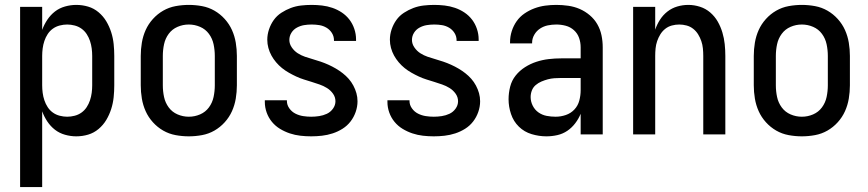

<svg xmlns="http://www.w3.org/2000/svg" viewBox="-20 -548 3540 783"><path d="M62 215V-520H152V-426Q160 -448 173 -467.5Q186 -487 204 -501Q222 -515 245 -521.5Q268 -528 291 -528Q316 -528 339.5 -521Q363 -514 382 -498Q401 -482 413.5 -461Q426 -440 433.5 -416.5Q441 -393 443.5 -368.5Q446 -344 446 -320V-200Q446 -176 443.5 -151.5Q441 -127 433.5 -103.5Q426 -80 413.5 -59Q401 -38 382 -22Q363 -6 339.5 1Q316 8 291 8Q268 8 245 1.5Q222 -5 204 -19Q186 -33 173 -52.5Q160 -72 152 -94V215ZM254 -72Q269 -72 284.5 -76Q300 -80 312.5 -89Q325 -98 333.5 -111Q342 -124 347 -139Q352 -154 354 -169.5Q356 -185 356 -200V-320Q356 -335 354 -350.5Q352 -366 347 -381Q342 -396 333.5 -409Q325 -422 312.5 -431Q300 -440 284.5 -444Q269 -448 254 -448Q239 -448 223.5 -444Q208 -440 195.5 -431Q183 -422 174.5 -409Q166 -396 161 -381Q156 -366 154 -350.5Q152 -335 152 -320V-200Q152 -185 154 -169.5Q156 -154 161 -139Q166 -124 174.5 -111Q183 -98 195.5 -89Q208 -80 223.5 -76Q239 -72 254 -72Z M750 8Q723 8 696 3Q669 -2 645.5 -15.5Q622 -29 603.5 -49.5Q585 -70 574 -94.5Q563 -119 558.5 -146Q554 -173 554 -200V-320Q554 -347 558.5 -374Q563 -401 574 -425.5Q585 -450 603.5 -470.5Q622 -491 645.5 -504.5Q669 -518 696 -523Q723 -528 750 -528Q777 -528 804 -523Q831 -518 854.5 -504.5Q878 -491 896.5 -470.5Q915 -450 926 -425.5Q937 -401 941.5 -374Q946 -347 946 -320V-200Q946 -173 941.5 -146Q937 -119 926 -94.5Q915 -70 896.5 -49.5Q878 -29 854.5 -15.5Q831 -2 804 3Q777 8 750 8ZM750 -72Q774 -72 796 -81.5Q818 -91 832 -110Q846 -129 851 -152.5Q856 -176 856 -200V-320Q856 -344 851 -367.5Q846 -391 832 -410Q818 -429 796 -438.5Q774 -448 750 -448Q726 -448 704 -438.5Q682 -429 668 -410Q654 -391 649 -367.5Q644 -344 644 -320V-200Q644 -176 649 -152.5Q654 -129 668 -110Q682 -91 704 -81.5Q726 -72 750 -72Z M1249 8Q1227 8 1205 5.5Q1183 3 1162 -4Q1141 -11 1122 -22.5Q1103 -34 1089 -51Q1075 -68 1067.5 -89Q1060 -110 1060 -132V-139H1150V-136Q1150 -120 1160 -106Q1170 -92 1185 -84.5Q1200 -77 1216.5 -74.5Q1233 -72 1249 -72Q1265 -72 1281.5 -74.5Q1298 -77 1313 -84Q1328 -91 1338 -105Q1348 -119 1348 -135Q1348 -152 1338 -166Q1328 -180 1313.5 -189Q1299 -198 1283 -203.5Q1267 -209 1251 -214Q1235 -219 1219 -224Q1203 -229 1188 -236Q1173 -243 1158 -251.5Q1143 -260 1130 -270.5Q1117 -281 1106 -294Q1095 -307 1087 -321.5Q1079 -336 1074.5 -352.5Q1070 -369 1070 -386Q1070 -407 1077 -428Q1084 -449 1096.5 -466.5Q1109 -484 1127.5 -496Q1146 -508 1166 -515.5Q1186 -523 1207.5 -525.5Q1229 -528 1251 -528Q1272 -528 1293.5 -525.5Q1315 -523 1335.5 -516Q1356 -509 1374 -497Q1392 -485 1405 -468Q1418 -451 1425 -430Q1432 -409 1432 -388V-381H1342V-384Q1342 -400 1333.5 -413.5Q1325 -427 1311.5 -435Q1298 -443 1282.5 -445.5Q1267 -448 1251 -448Q1235 -448 1220 -445.5Q1205 -443 1191 -435.5Q1177 -428 1168.5 -414.5Q1160 -401 1160 -385Q1160 -369 1170 -354.5Q1180 -340 1194 -331Q1208 -322 1224 -316.5Q1240 -311 1256 -306.5Q1272 -302 1288 -296.5Q1304 -291 1319.5 -284Q1335 -277 1349.5 -268.5Q1364 -260 1377.5 -249.5Q1391 -239 1402 -226.5Q1413 -214 1421 -199Q1429 -184 1433.5 -168Q1438 -152 1438 -135Q1438 -113 1430.5 -91.5Q1423 -70 1409.5 -52.5Q1396 -35 1377 -23Q1358 -11 1336.5 -4Q1315 3 1293 5.5Q1271 8 1249 8Z M1749 8Q1727 8 1705 5.5Q1683 3 1662 -4Q1641 -11 1622 -22.5Q1603 -34 1589 -51Q1575 -68 1567.5 -89Q1560 -110 1560 -132V-139H1650V-136Q1650 -120 1660 -106Q1670 -92 1685 -84.5Q1700 -77 1716.5 -74.5Q1733 -72 1749 -72Q1765 -72 1781.5 -74.5Q1798 -77 1813 -84Q1828 -91 1838 -105Q1848 -119 1848 -135Q1848 -152 1838 -166Q1828 -180 1813.5 -189Q1799 -198 1783 -203.5Q1767 -209 1751 -214Q1735 -219 1719 -224Q1703 -229 1688 -236Q1673 -243 1658 -251.5Q1643 -260 1630 -270.5Q1617 -281 1606 -294Q1595 -307 1587 -321.5Q1579 -336 1574.5 -352.5Q1570 -369 1570 -386Q1570 -407 1577 -428Q1584 -449 1596.5 -466.5Q1609 -484 1627.5 -496Q1646 -508 1666 -515.5Q1686 -523 1707.5 -525.5Q1729 -528 1751 -528Q1772 -528 1793.5 -525.5Q1815 -523 1835.5 -516Q1856 -509 1874 -497Q1892 -485 1905 -468Q1918 -451 1925 -430Q1932 -409 1932 -388V-381H1842V-384Q1842 -400 1833.5 -413.5Q1825 -427 1811.5 -435Q1798 -443 1782.5 -445.5Q1767 -448 1751 -448Q1735 -448 1720 -445.5Q1705 -443 1691 -435.5Q1677 -428 1668.5 -414.5Q1660 -401 1660 -385Q1660 -369 1670 -354.5Q1680 -340 1694 -331Q1708 -322 1724 -316.5Q1740 -311 1756 -306.5Q1772 -302 1788 -296.5Q1804 -291 1819.5 -284Q1835 -277 1849.5 -268.5Q1864 -260 1877.5 -249.5Q1891 -239 1902 -226.5Q1913 -214 1921 -199Q1929 -184 1933.5 -168Q1938 -152 1938 -135Q1938 -113 1930.5 -91.5Q1923 -70 1909.5 -52.5Q1896 -35 1877 -23Q1858 -11 1836.5 -4Q1815 3 1793 5.5Q1771 8 1749 8Z M2208 8Q2178 8 2148 -1Q2118 -10 2096 -31.5Q2074 -53 2064 -83Q2054 -113 2054 -143Q2054 -169 2060.5 -194.5Q2067 -220 2083 -240Q2099 -260 2121 -274Q2143 -288 2167.5 -296Q2192 -304 2217.5 -307Q2243 -310 2269 -310H2348V-355Q2348 -375 2341.5 -393.5Q2335 -412 2320.5 -425Q2306 -438 2287 -443Q2268 -448 2249 -448Q2231 -448 2214 -444.5Q2197 -441 2182.5 -431.5Q2168 -422 2159 -406.5Q2150 -391 2150 -374V-371H2060V-376Q2060 -399 2067 -421Q2074 -443 2087 -461.5Q2100 -480 2119 -493Q2138 -506 2159.5 -514Q2181 -522 2203.5 -525Q2226 -528 2249 -528Q2273 -528 2297.5 -524.5Q2322 -521 2344 -511.5Q2366 -502 2385 -486Q2404 -470 2416 -449Q2428 -428 2433 -404Q2438 -380 2438 -355V0H2348V-84Q2340 -64 2326 -45.5Q2312 -27 2293.5 -14.5Q2275 -2 2253 3Q2231 8 2208 8ZM2246 -72Q2267 -72 2287.5 -79Q2308 -86 2322.5 -101.5Q2337 -117 2342.5 -138Q2348 -159 2348 -180V-230H2269Q2255 -230 2241 -229Q2227 -228 2214 -224.5Q2201 -221 2188 -215.5Q2175 -210 2164.5 -201Q2154 -192 2149 -179Q2144 -166 2144 -152Q2144 -134 2152.5 -117Q2161 -100 2176 -89.5Q2191 -79 2209 -75.5Q2227 -72 2246 -72Z M2562 0V-520H2652V-427Q2659 -448 2671.5 -467.5Q2684 -487 2702 -501Q2720 -515 2742 -521.5Q2764 -528 2787 -528Q2811 -528 2834.5 -520.5Q2858 -513 2876.5 -497Q2895 -481 2907 -460Q2919 -439 2926 -415.5Q2933 -392 2935.5 -368Q2938 -344 2938 -320V0H2848V-320Q2848 -335 2846.5 -350.5Q2845 -366 2840 -380.5Q2835 -395 2827 -408Q2819 -421 2807 -430.5Q2795 -440 2780 -444Q2765 -448 2750 -448Q2735 -448 2720 -444Q2705 -440 2693 -430.5Q2681 -421 2673 -408Q2665 -395 2660 -380.5Q2655 -366 2653.5 -350.5Q2652 -335 2652 -320V0Z M3250 8Q3223 8 3196 3Q3169 -2 3145.5 -15.5Q3122 -29 3103.5 -49.5Q3085 -70 3074 -94.5Q3063 -119 3058.5 -146Q3054 -173 3054 -200V-320Q3054 -347 3058.5 -374Q3063 -401 3074 -425.5Q3085 -450 3103.5 -470.5Q3122 -491 3145.5 -504.5Q3169 -518 3196 -523Q3223 -528 3250 -528Q3277 -528 3304 -523Q3331 -518 3354.5 -504.5Q3378 -491 3396.5 -470.5Q3415 -450 3426 -425.5Q3437 -401 3441.5 -374Q3446 -347 3446 -320V-200Q3446 -173 3441.5 -146Q3437 -119 3426 -94.5Q3415 -70 3396.5 -49.5Q3378 -29 3354.5 -15.5Q3331 -2 3304 3Q3277 8 3250 8ZM3250 -72Q3274 -72 3296 -81.5Q3318 -91 3332 -110Q3346 -129 3351 -152.5Q3356 -176 3356 -200V-320Q3356 -344 3351 -367.5Q3346 -391 3332 -410Q3318 -429 3296 -438.5Q3274 -448 3250 -448Q3226 -448 3204 -438.5Q3182 -429 3168 -410Q3154 -391 3149 -367.5Q3144 -344 3144 -320V-200Q3144 -176 3149 -152.5Q3154 -129 3168 -110Q3182 -91 3204 -81.5Q3226 -72 3250 -72Z"/></svg>

Font: Iosevka Term Curly Medium
Style: Regular
Weight: 500
Designer: Belleve Invis
Foundry: Belleve Invis
Version: Version 32.3.0